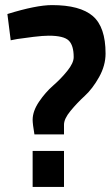

<svg xmlns="http://www.w3.org/2000/svg" viewBox="-20 -733 434 753"><path d="M394 -523Q394 -476 368.5 -430.5Q343 -385 312.5 -357Q282 -329 256.5 -298Q231 -267 231 -244V-206H115Q108 -247 108 -263Q108 -297 133 -334Q158 -371 188.5 -397.5Q219 -424 244 -455Q269 -486 269 -509Q269 -555 249.5 -574Q230 -593 171 -593Q149 -593 111.5 -588.5Q74 -584 48 -580L22 -575L9 -678Q122 -713 184 -713Q294 -713 344 -670Q394 -627 394 -523ZM108 0V-141H231V0Z"/></svg>

Font: TypoPRO Titillium Maps
Style: 800 wt
Weight: 800
Designer: Campivisivi
Foundry: Accademia di Belle Arti di Urbino and students of MA course of Visual design
Version: Version 001.001